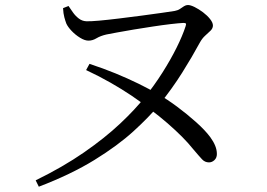

<svg xmlns="http://www.w3.org/2000/svg" viewBox="-20 -702 1040 747"><path d="M225.3 -670.3 246.6 -678.7Q254.1 -667.2 263.8 -653.7Q273.4 -640.1 286.4 -630.1Q299.3 -620.1 315.5 -619.3Q330.3 -618.5 365 -621.6Q399.6 -624.7 443.5 -630.1Q487.3 -635.5 530.9 -641.2Q574.6 -646.9 609.7 -652Q644.9 -657.1 660 -659.5Q672.3 -661.8 680.5 -667.5Q688.8 -673.2 696.1 -677.9Q703.4 -682.5 711.1 -682.5Q721.2 -682.5 737.4 -674.5Q753.5 -666.5 770 -654.1Q786.4 -641.7 797.4 -627.8Q808.4 -613.9 808.4 -602.8Q808.4 -591.9 799.3 -582.8Q790.3 -573.8 778.2 -563.2Q766.2 -552.5 756.8 -535.1Q728.1 -481.9 688.7 -419.1Q649.2 -356.2 597.8 -292.6Q560.6 -247.3 499.4 -191.4Q438.2 -135.6 347.4 -79.6Q256.7 -23.7 131 24.4L118.8 -0.4Q225.4 -52.6 306.8 -109Q388.1 -165.3 447.3 -221Q506.5 -276.7 544 -324.5Q580.8 -370.3 612.2 -419.9Q643.7 -469.6 667 -516.4Q690.2 -563.1 702 -599.5Q704.8 -607.6 703.2 -610.2Q701.6 -612.8 693.4 -612.8Q676.4 -612 644.5 -608.3Q612.6 -604.6 574.8 -598.8Q537 -593 500 -587Q463.1 -580.9 434.5 -575.5Q405.8 -570.1 393.5 -567.7Q370.8 -562.4 355.5 -553.2Q340.2 -543.9 324.3 -543.9Q309.6 -543.9 291.4 -555.2Q273.1 -566.5 258.6 -581.8Q244.1 -597.1 238.1 -610.2Q234.1 -620.8 230.3 -634.8Q226.4 -648.9 225.3 -670.3ZM315 -429.4 328.2 -453.6Q382.2 -435.8 429.6 -416.4Q477 -396.9 518.9 -376.4Q560.9 -355.9 597.5 -334.2Q630.6 -315.6 669.4 -286.7Q708.1 -257.9 743 -226.7Q777.9 -195.6 798.1 -168.4Q810.4 -151.6 817.1 -135.3Q823.8 -119.1 823.8 -102.7Q823.8 -88.1 814.4 -79.2Q804.9 -70.2 793.1 -70.2Q777.2 -70.2 766.2 -82.1Q755.1 -93.9 731.5 -121.8Q712.7 -145.4 688.4 -169.8Q664.1 -194.2 632.3 -222Q600.5 -249.9 558.3 -281.2Q528.7 -305.1 491.6 -330Q454.5 -354.9 410.6 -380Q366.7 -405.2 315 -429.4Z"/></svg>

Font: Noto Serif HK
Style: Regular
Weight: 200
Designer: Ryoko NISHIZUKA 西塚涼子 (kana & ideographs); Frank Grießhammer (Latin, Greek & Cyrillic); Wenlong ZHANG 张文龙 (bopomofo); San
Foundry: Adobe
Version: Version 2.001;hotconv 1.1.0;makeotfexe 2.6.0